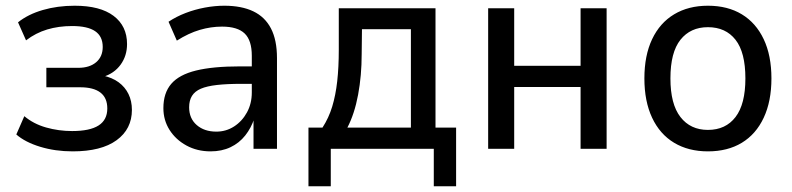

<svg xmlns="http://www.w3.org/2000/svg" viewBox="-20 -520 2769 671"><path d="M234 9Q173 9 120.5 -7Q68 -23 37 -50L65 -114Q97 -87 141 -74.5Q185 -62 232 -62Q294 -62 324.5 -81.5Q355 -101 355 -141Q355 -178 331 -196.5Q307 -215 260 -215H142V-283H254Q293 -283 316 -302.5Q339 -322 339 -356Q339 -393 312.5 -411Q286 -429 232 -429Q185 -429 145 -417Q105 -405 71 -379L43 -442Q78 -470 129.5 -485Q181 -500 241 -500Q330 -500 377 -464.5Q424 -429 424 -366Q424 -325 401.5 -294Q379 -263 339 -251V-256Q372 -249 394.5 -232.5Q417 -216 429 -191.5Q441 -167 441 -136Q441 -69 387.5 -30Q334 9 234 9Z M716 9Q669 9 631.5 -11.5Q594 -32 572.5 -66Q551 -100 551 -142Q551 -195 578.5 -227Q606 -259 665 -273.5Q724 -288 818 -288H873V-227H824Q773 -227 738 -223Q703 -219 682 -210Q661 -201 651 -185Q641 -169 641 -145Q641 -106 667.5 -83Q694 -60 736 -60Q770 -60 798 -78Q826 -96 843 -127Q860 -158 860 -197V-325Q860 -379 835 -403Q810 -427 756 -427Q717 -427 678 -415.5Q639 -404 598 -378L569 -444Q596 -462 628.5 -474.5Q661 -487 696 -493.5Q731 -500 764 -500Q824 -500 865 -480.5Q906 -461 927 -420.5Q948 -380 948 -317V0H866V-107H869Q858 -73 837 -46.5Q816 -20 785.5 -5.5Q755 9 716 9Z M1058 131V-74H1107Q1129 -108 1141 -147.5Q1153 -187 1158.5 -236Q1164 -285 1164 -347V-491H1502V-74H1574V131H1496V0H1136V131ZM1194 -74H1416V-418H1245L1244 -331Q1244 -256 1231.5 -189Q1219 -122 1194 -74Z M1686 0V-491H1777V-290H2009V-491H2100V0H2009V-216H1777V0Z M2454 9Q2386 9 2336 -21Q2286 -51 2259 -108.5Q2232 -166 2232 -246Q2232 -326 2259 -383Q2286 -440 2336 -470Q2386 -500 2454 -500Q2523 -500 2572.5 -470Q2622 -440 2649 -383Q2676 -326 2676 -246Q2676 -166 2649 -108.5Q2622 -51 2572.5 -21Q2523 9 2454 9ZM2454 -66Q2516 -66 2550.5 -111Q2585 -156 2585 -246Q2585 -337 2550.5 -381Q2516 -425 2454 -425Q2393 -425 2358 -381Q2323 -337 2323 -246Q2323 -156 2358 -111Q2393 -66 2454 -66Z"/></svg>

Font: Nunito Sans 10pt SemiCondensed Medium
Style: Regular
Weight: 500
Width: 4
Designer: Vernon Adams
Foundry: Vernon Adams
Version: Version 3.101;gftools[0.9.27]